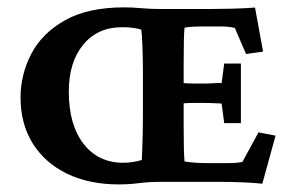

<svg xmlns="http://www.w3.org/2000/svg" viewBox="-20 -484 767 511"><path d="M295.9 6.8Q217.3 6.8 158.4 -21.7Q99.6 -50.3 67.1 -102.3Q34.7 -154.3 34.7 -224.6Q34.7 -285.2 63 -340.1Q91.3 -395 152.3 -429.7Q213.4 -464.4 311 -464.4Q332 -464.4 356.4 -462.2Q380.9 -460 409.7 -460H536.6Q561.5 -460 598.6 -460.9Q635.7 -461.9 658.7 -463.9L680.2 -346.7L634.8 -340.3L605 -409.7Q593.8 -412.1 585.7 -412.8Q577.6 -413.6 568.4 -413.6H522Q504.4 -413.6 491.2 -412.8Q478 -412.1 471.2 -410.2Q468.8 -393.6 468.8 -314V-152.8Q468.8 -73.2 471.2 -54.2Q486.8 -51.8 502.2 -50.8Q517.6 -49.8 540 -49.8H569.3Q598.6 -49.8 606.9 -50.5Q615.2 -51.3 625 -52.7L668 -131.8L713.4 -123L678.2 4.9Q655.8 2.4 623.3 1.2Q590.8 0 566.4 0H407.2Q375.5 0 349.6 3.4Q323.7 6.8 295.9 6.8ZM308.1 -50.8Q331.5 -50.8 357.4 -58.1Q357.9 -67.4 358.6 -87.9Q359.4 -108.4 359.9 -132.3Q360.4 -156.2 360.4 -176.8V-291.5Q360.4 -325.2 359.1 -360.1Q357.9 -395 356 -405.3Q335 -411.6 305.2 -411.6Q239.7 -411.6 201.4 -365Q163.1 -318.4 163.1 -240.2Q163.1 -152.3 202.1 -101.6Q241.2 -50.8 308.1 -50.8ZM576.7 -156.2 569.8 -208.5Q564 -208.5 551.8 -209.2Q539.6 -210 524.4 -210H494.6Q480 -210 468.5 -209Q457 -208 451.2 -208V-264.6Q457 -264.2 468.5 -262.9Q480 -261.7 494.6 -261.7H524.4Q539.6 -261.7 551.8 -262.7Q564 -263.7 569.8 -262.7L576.7 -314.9H621.1V-156.2Z"/></svg>

Font: Lateef
Style: Bold
Weight: 700
Designer: SIL International
Foundry: SIL International
Version: Version 4.200